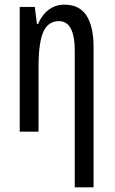

<svg xmlns="http://www.w3.org/2000/svg" viewBox="-20 -567 496 827"><path d="M302 240V-348Q302 -476 234 -476Q187 -476 166.5 -429.5Q146 -383 146 -279V0H65V-537H130L139 -464H144Q161 -504 190.5 -525.5Q220 -547 257 -547Q322 -547 352.5 -500Q383 -453 383 -364V240Z"/></svg>

Font: Noto Sans ExtraCondensed
Style: Regular
Weight: 400
Width: 2
Designer: Monotype Design Team
Foundry: Monotype Imaging Inc.
Version: Version 2.013; ttfautohint (v1.8.4.7-5d5b)